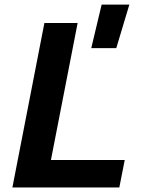

<svg xmlns="http://www.w3.org/2000/svg" viewBox="-20 -832 660 852"><path d="M35 0H509.5L533.5 -122H206L324.5 -730H177ZM385 -618.5H496L554 -811.5H431Z"/></svg>

Font: Monaspace Neon
Style: Bold Italic
Weight: 700
Italic angle: -11°
Designer: Riley Cran & the Lettermatic Team
Foundry: Lettermatic
Version: Version 1.200 (Monaspace Neon)